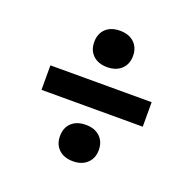

<svg xmlns="http://www.w3.org/2000/svg" viewBox="-101 -752 748 744"><g transform="rotate(20 273.0 -380.0)"><path d="M193 -574Q193 -608.5 214.5 -628.8Q236 -649 273 -649Q310 -649 331.5 -628.5Q353 -608 353 -574Q353 -540 331.2 -519.5Q309.5 -499 273 -499Q236.5 -499 214.8 -519.2Q193 -539.5 193 -574ZM64.5 -329.5V-430.5H482V-329.5ZM193 -186Q193 -220.5 214.5 -240.8Q236 -261 273 -261Q310 -261 331.5 -240.5Q353 -220 353 -186Q353 -152 331.2 -131.5Q309.5 -111 273 -111Q236.5 -111 214.8 -131.2Q193 -151.5 193 -186Z"/></g></svg>

Font: Encode Sans SemiBold
Style: Regular
Weight: 600
Designer: Multiple Designers
Foundry: Impallari Type
Version: Version 2.000